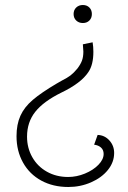

<svg xmlns="http://www.w3.org/2000/svg" viewBox="-20 -587 513 767"><path d="M347 -531Q347 -515 337 -505Q327 -495 311 -495Q295 -495 284.5 -505Q274 -515 274 -531Q274 -547 284.5 -557Q295 -567 311 -567Q327 -567 337 -557Q347 -547 347 -531ZM353 -380Q353 -328 333 -299Q304 -255 225 -217Q154 -182 121 -140.5Q88 -99 88 -41Q88 4 109 41Q130 78 167.5 99Q205 120 252 120Q286 120 319 106.5Q352 93 373 71.5Q394 50 394 28Q394 12 383.5 2.5Q373 -7 356 -9L370 -48Q398 -47 417 -26Q436 -5 436 24Q436 61 411 92Q386 123 343.5 141.5Q301 160 253 160Q192 160 145 134.5Q98 109 72 62.5Q46 16 46 -43Q46 -90 61.5 -124.5Q77 -159 111 -188Q145 -217 206 -253L227 -265Q249 -276 262 -286Q275 -296 289 -313Q302 -330 307.5 -345Q313 -360 313 -381Q313 -388 311 -410L350 -418Q353 -400 353 -380Z"/></svg>

Font: Bellota Light
Style: Regular
Weight: 300
Designer: Kemie Guaida
Foundry: Kemie Guaida
Version: Version 4.001